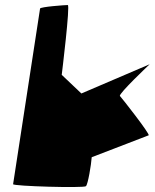

<svg xmlns="http://www.w3.org/2000/svg" viewBox="-20 -745 614 762"><path d="M32 -14C31 -6 312 2 321 -6C329 -13 342 -91 344 -121L570 -208C576 -213 463 -357 456 -364C449 -372 574 -490 574 -490L303 -374L225 -448C226 -456 259 -725 249 -725C238 -725 140 -718 139 -711Z"/></svg>

Font: Ampere
Style: Ita
Weight: 400
Version: Version 1